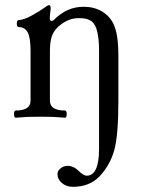

<svg xmlns="http://www.w3.org/2000/svg" viewBox="-20 -451 556 742"><path d="M437.5 -231.9V-62Q437.5 74.7 420.9 131.8Q404.3 188.5 364.7 230.5Q325.7 271 261.7 271Q236.8 271 219.5 256.6Q202.1 242.2 202.1 221.2Q202.1 209.5 214.1 199.7Q226.1 189.9 240.2 189.9Q264.2 189.9 283.7 209Q302.7 228 314.9 228Q362.8 228 362.8 124V-258.8Q362.8 -295.9 356.4 -325.9Q350.1 -356 334 -368.7Q318.4 -380.9 287.1 -380.9Q264.2 -380.9 247.8 -374.5Q231.4 -368.2 216.3 -356.9Q193.8 -340.8 183.3 -318.4Q172.9 -295.9 172.9 -253.9V-62Q172.9 -23.9 231 -23.9Q237.8 -23.9 237.8 -10.3Q237.8 3.9 231 3.9Q203.1 1.5 185.1 0.7Q167 0 136.2 0Q106 0 87.6 0.7Q69.3 1.5 41 3.9Q34.2 3.9 34.2 -10.3Q34.2 -23.9 41 -23.9Q98.1 -23.9 98.1 -62V-254.4Q98.1 -304.7 87.2 -325.4Q76.2 -346.2 53.2 -346.2Q44.9 -346.2 44.9 -359.9Q44.9 -373.5 53.2 -373.5Q61 -373.5 74.5 -378.2Q87.9 -382.8 101.1 -390.1Q134.8 -408.7 148.4 -418.9Q164.1 -431.2 169.9 -431.2Q175.8 -431.2 175.8 -417.5Q172.4 -392.6 172.4 -380.4Q172.4 -370.1 179.7 -370.1Q183.6 -370.1 187 -373Q213.4 -399.4 241.7 -412.1Q270 -424.8 303.2 -424.8Q342.8 -424.8 372.6 -407.7Q402.3 -390.6 418 -359.9Q428.2 -338.9 432.9 -308.1Q437.5 -277.3 437.5 -231.9Z"/></svg>

Font: JuniusX
Style: Regular
Weight: 400
Designer: Peter S. Baker
Foundry: Briery Creek Software
Version: Version 1.004